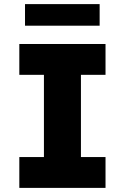

<svg xmlns="http://www.w3.org/2000/svg" viewBox="-20 -914 607 934"><path d="M74 0V-150H193.7V-550H74V-700H493.3V-550H373.7V-150H493.3V0ZM101.7 -789V-894H464.7V-789Z"/></svg>

Font: Lexend Medium
Style: Regular
Weight: 500
Designer: Bonnie Shaver-Troup, Thomas Jockin
Foundry: Lexend
Version: Version 1.005